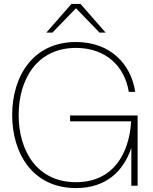

<svg xmlns="http://www.w3.org/2000/svg" viewBox="-20 -946 779 978"><path d="M367 12C521 12 609 -74 649 -193V0H681V-358H337V-328H648C638 -161 555 -18 367 -18C167 -18 75 -180 75 -360C75 -540 167 -702 367 -702C522 -702 616 -605 636 -478H669C647 -621 541 -732 367 -732C147 -732 42 -556 42 -360C42 -164 147 12 367 12ZM216 -780H247L367 -904L487 -780H518L390 -926H344Z"/></svg>

Font: Aspekta 100
Style: Regular
Weight: 100
Designer: Ivo Dolenc
Version: Version 2.000